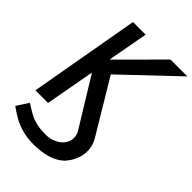

<svg xmlns="http://www.w3.org/2000/svg" viewBox="-279 -833 1187 1187"><g transform="rotate(45 314.0 -240.0)"><path d="M153 -725H263.5L214.5 -458L481 -725H628.5L285 -399L492 -54Q519 -10 519 39Q519 76 504 112.2Q489 148.5 460.5 180Q391.5 245 252.5 245Q197 245 152.5 232.5Q108 220 76 202Q44 184 5 156.5L55.5 78.5L74 90Q107.5 112 130.5 123.5Q153.5 135 186 142Q218.5 149 266 149Q301.5 149 333 134.5Q364.5 120 383.2 95Q402 70 402 40Q402 17 391.5 -4L194.5 -325L135.5 0H25Z"/></g></svg>

Font: JuliaMono ExtraBoldItalic
Style: Regular
Weight: 800
Italic angle: -9°
Monospace: yes
Designer: cormullion
Foundry: corm
Version: Version 0.049; ttfautohint (v1.8.4)